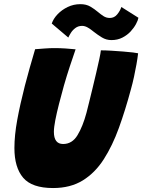

<svg xmlns="http://www.w3.org/2000/svg" viewBox="-20 -912 702 946"><path d="M241.5 14.5Q137.5 14.5 94.2 -36.2Q51 -87 51 -182.5Q51 -245 65 -321.5Q79 -398 102.5 -489.5Q113.5 -532 126.2 -577Q139 -622 153 -669.5Q176.5 -671.5 201.5 -673.2Q226.5 -675 248 -675Q276 -675 303.2 -673.2Q330.5 -671.5 352.5 -669Q340 -633 324.5 -586.2Q309 -539.5 295 -490.5Q282 -444.5 270.8 -400.2Q259.5 -356 252.5 -320Q245.5 -284 245.5 -262.5Q245.5 -202.5 291 -202.5Q335.5 -202.5 361.8 -245.8Q388 -289 406 -356Q411 -375.5 419 -407.8Q427 -440 436.2 -478.2Q445.5 -516.5 454.2 -553.8Q463 -591 469.2 -620.2Q475.5 -649.5 477 -664Q499.5 -664 528.5 -662.2Q557.5 -660.5 586 -658.2Q614.5 -656 635 -653.5Q655.5 -651 660.5 -649.5Q657.5 -623.5 652.2 -594Q647 -564.5 640.2 -533.2Q633.5 -502 624.5 -470Q597.5 -369.5 565.8 -281.8Q534 -194 491.2 -127.2Q448.5 -60.5 387.8 -23Q327 14.5 241.5 14.5ZM235 -796Q243 -820 263.8 -841.8Q284.5 -863.5 313.5 -877.5Q342.5 -891.5 376 -891.5Q405 -891.5 425.2 -879.5Q445.5 -867.5 462 -853.5Q476 -841.5 490 -832.5Q504 -823.5 521 -823.5Q543 -823.5 557.2 -840.8Q571.5 -858 578 -877.5L662 -824.5Q660 -812 650.2 -793.8Q640.5 -775.5 623.8 -757.2Q607 -739 583.2 -726.8Q559.5 -714.5 529 -714.5Q503.5 -714.5 482.2 -727.5Q461 -740.5 442.5 -755Q427.5 -767.5 413 -776Q398.5 -784.5 384.5 -784.5Q365.5 -784.5 351.5 -774Q337.5 -763.5 329 -749.8Q320.5 -736 316.5 -727Z"/></svg>

Font: Grandstander Thin ExtraBold
Style: Italic
Weight: 800
Italic angle: -15°
Version: Version 1.200